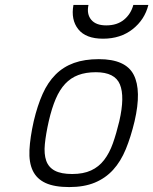

<svg xmlns="http://www.w3.org/2000/svg" viewBox="-20 -749 622 779"><path d="M381 -509Q490 -509 522.5 -445.5Q555 -382 526 -257Q511 -194 490.5 -144Q470 -94 439 -60Q408 -26 364.5 -8Q321 10 261 10Q201 10 165 -6.5Q129 -23 113 -56.5Q97 -90 99.5 -140.5Q102 -191 117 -258Q132 -321 153 -368Q174 -415 205.5 -446.5Q237 -478 280 -493.5Q323 -509 381 -509ZM273 -43Q318 -43 349.5 -57.5Q381 -72 402.5 -100Q424 -128 438 -167.5Q452 -207 464 -257Q487 -357 466.5 -406.5Q446 -456 369 -456Q328 -456 297.5 -444.5Q267 -433 244.5 -409Q222 -385 206 -347.5Q190 -310 178 -258Q166 -205 162 -164.5Q158 -124 167.5 -97Q177 -70 202.5 -56.5Q228 -43 273 -43ZM339 -729Q331 -692 350 -669Q369 -646 411 -646Q455 -646 483 -669Q511 -692 521 -729H582Q567 -669 518 -630.5Q469 -592 398 -592Q328 -592 297.5 -630.5Q267 -669 278 -729Z"/></svg>

Font: Panefresco 250wt
Style: Italic
Weight: 300
Version: Version 1.000